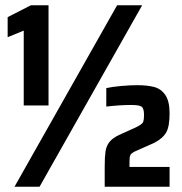

<svg xmlns="http://www.w3.org/2000/svg" viewBox="-20 -708 691 728"><path d="M70 -308V-592L9 -567V-643L97 -688H164V-308ZM35 0 424 -688H519L130 0ZM431 -196 495 -225Q517 -236 521.5 -243Q526 -250 526 -273Q526 -297 517 -303.5Q508 -310 477 -310Q436 -310 383 -304V-374Q406 -379 439.5 -382Q473 -385 501 -385Q539 -385 565 -378Q591 -371 607 -347.5Q623 -324 623 -278Q623 -228 610 -205.5Q597 -183 564 -166L492 -134Q478 -127 474.5 -120.5Q471 -114 471 -96V-75H623V0H377V-76Q377 -113 380 -133.5Q383 -154 394.5 -169Q406 -184 431 -196Z"/></svg>

Font: Saira Semi Condensed
Style: Bold
Weight: 700
Width: 4
Designer: Hector Gatti with collaboration of the Omnibus-Type team
Foundry: Omnibus-Type
Version: Version 1.001; ttfautohint (v1.8)